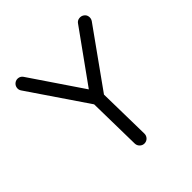

<svg xmlns="http://www.w3.org/2000/svg" viewBox="-188 -829 1014 1014"><g transform="rotate(-45 319.0 -322.0)"><path d="M323.2 36.6Q308.1 36.6 297.4 26.1Q286.6 15.6 286.1 0.5L280.8 -297.9L60.5 -622.1Q51.8 -634.3 54.4 -649.2Q57.1 -664.1 69.3 -672.9Q81.5 -681.6 96.4 -679.2Q111.3 -676.8 120.1 -664.1L316.9 -373.5L522.5 -659.7Q530.8 -672.4 546.1 -674.8Q561.5 -677.2 573.7 -668.9Q586.4 -660.6 588.9 -645.5Q591.3 -630.4 583 -617.7L354 -297.4L359.4 -0.5Q359.4 14.6 349.1 25.4Q338.9 36.1 323.2 36.6Z"/></g></svg>

Font: Mikhak-DS1-FD Regular
Style: Regular
Weight: 400
Designer: Amin Abedi
Version: Version 3.2